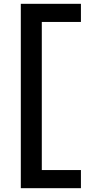

<svg xmlns="http://www.w3.org/2000/svg" viewBox="-20 -843 515 1006"><path d="M89 143V-823H404V-728H199V48H404V143Z"/></svg>

Font: Iosevka QP
Style: Bold
Weight: 700
Designer: Belleve Invis
Foundry: Belleve Invis
Version: Version 20.0.0; ttfautohint (v1.8.4)